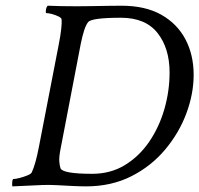

<svg xmlns="http://www.w3.org/2000/svg" viewBox="-20 -663 712 686"><path d="M24.4 2.9Q23.4 2 23.4 -4.9Q23.4 -23.4 28.3 -23.4Q36.1 -23.4 50.8 -27.3Q65.4 -31.2 78.6 -36.6Q91.8 -42 93.8 -47.9Q107.4 -77.1 119.1 -138.7L189.5 -502Q196.3 -536.1 198.7 -559.1Q201.2 -582 200.2 -592.8Q200.2 -598.6 189.5 -604Q178.7 -609.4 166 -612.8Q153.3 -616.2 145.5 -616.2Q143.6 -616.2 143.6 -620.1Q143.6 -635.7 150.4 -642.6Q172.9 -641.6 198.7 -641.1Q224.6 -640.6 254.9 -640.6Q275.4 -640.6 305.2 -641.1Q335 -641.6 364.7 -642.1Q394.5 -642.6 414.1 -642.6Q499 -642.6 556.2 -610.4Q613.3 -578.1 642.6 -522.5Q671.9 -466.8 671.9 -395.5Q671.9 -328.1 646 -258.3Q620.1 -188.5 570.3 -128.9Q520.5 -69.3 449.2 -33.2Q377.9 2.9 287.1 2.9Q267.6 2.9 238.8 1.5Q210 0 181.6 -1.5Q153.3 -2.9 132.8 -2ZM309.6 -42Q375 -42 426.3 -73.2Q477.5 -104.5 513.2 -156.7Q548.8 -209 567.4 -273.4Q585.9 -337.9 585.9 -404.3Q585.9 -490.2 543 -544.9Q500 -599.6 412.1 -599.6Q307.6 -599.6 294.9 -584Q287.1 -574.2 280.8 -554.7Q274.4 -535.2 268.6 -506.8L197.3 -135.7Q190.4 -102.5 191.9 -85.9Q193.4 -69.3 196.3 -61.5Q205.1 -42 309.6 -42Z"/></svg>

Font: Crimson Text
Style: Italic
Weight: 400
Italic angle: -11°
Designer: Sebastian Kosch
Foundry: Sebastian Kosch
Version: Version 1.100; ttfautohint (v1.8.4)